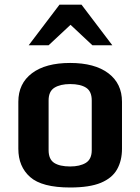

<svg xmlns="http://www.w3.org/2000/svg" viewBox="-20 -812 616 843"><path d="M288.1 11.2Q164.1 11.2 112.3 -34.7Q60.5 -80.6 60.5 -158.7V-365.2Q60.5 -445.3 120.4 -490.5Q180.2 -535.6 288.1 -535.6Q395.5 -535.6 455.6 -490.5Q515.6 -445.3 515.6 -365.2V-158.7Q515.6 -106.9 494.1 -68.6Q472.7 -30.3 423.1 -9.5Q373.5 11.2 288.1 11.2ZM288.1 -81.1Q330.6 -81.1 356.7 -96.9Q382.8 -112.8 382.8 -152.8V-371.1Q382.8 -411.1 357.9 -427Q333 -442.9 288.1 -442.9Q245.1 -442.9 219.2 -427Q193.4 -411.1 193.4 -371.1V-152.8Q193.4 -112.8 217.8 -96.9Q242.2 -81.1 288.1 -81.1ZM106 -613.3 241.2 -791.5H337.9L473.1 -613.3H385.7L289.6 -703.1L193.4 -613.3Z"/></svg>

Font: Monda
Style: Bold
Weight: 700
Designer: Vernon Adams
Foundry: Vernon Adams
Version: Version 2.100; ttfautohint (v1.8.3)